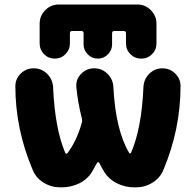

<svg xmlns="http://www.w3.org/2000/svg" viewBox="-20 -849 862 849"><path d="M298.8 -711.9Q289.1 -711.9 289.1 -702.1V-656.2Q289.1 -628.9 269.5 -609.4Q250 -589.8 222.2 -589.8Q194.3 -589.8 174.8 -609.4Q155.3 -628.9 155.3 -656.2V-744.1Q155.3 -779.3 180.2 -804.2Q205.1 -829.1 240.2 -829.1H586.9Q622.1 -829.1 647 -804.2Q671.9 -779.3 671.9 -744.1V-657.2Q671.9 -628.9 652.3 -609.4Q632.8 -589.8 604.5 -589.8Q576.2 -589.8 556.6 -609.4Q537.1 -628.9 537.1 -657.2V-702.1Q537.1 -711.9 527.3 -711.9H485.4Q475.6 -711.9 475.6 -702.1V-652.3Q475.6 -627 457 -608.4Q438.5 -589.8 412.6 -589.8Q386.7 -589.8 368.2 -608.4Q349.6 -627 349.6 -652.3V-702.1Q349.6 -711.9 339.8 -711.9ZM268.6 -172.9Q269.5 -169.9 272.9 -169.4Q276.4 -168.9 278.3 -171.9Q319.3 -225.6 341.8 -306.6Q344.7 -316.4 341.8 -326.2Q324.2 -394.5 317.4 -464.8Q317.4 -468.8 317.4 -471.7Q317.4 -501 338.9 -522.5Q362.3 -546.9 396.5 -546.9Q430.7 -546.9 455.1 -522.9Q479.5 -499 481.4 -463.9Q491.2 -273.4 550.8 -173.8Q551.8 -170.9 555.2 -170.9Q558.6 -170.9 559.6 -173.8Q606.4 -281.2 614.3 -464.8Q616.2 -499 640.1 -522.9Q664.1 -546.9 698.2 -546.9Q732.4 -546.9 755.9 -522.5Q778.3 -500 778.3 -468.8Q778.3 -277.3 702.1 -96.7Q687.5 -61.5 653.8 -41Q620.1 -20.5 580.1 -20.5H574.2Q533.2 -20.5 497.1 -38.6Q460.9 -56.6 440.4 -89.8Q428.7 -109.4 418.9 -128.9Q417 -131.8 414.1 -131.8Q411.1 -131.8 409.2 -128.9Q398.4 -108.4 386.7 -88.9Q366.2 -55.7 330.1 -38.1Q293.9 -20.5 252 -20.5H247.1Q207 -20.5 173.3 -41Q139.6 -61.5 125 -96.7Q47.9 -277.3 47.9 -467.8Q47.9 -499 70.3 -522.5Q94.7 -546.9 128.9 -546.9Q164.1 -546.9 188.5 -522.5Q212.9 -498 214.8 -463.9Q222.7 -280.3 268.6 -172.9Z"/></svg>

Font: Gen Jyuu GothicX Heavy
Style: Bold
Weight: 900
Designer: [Source Han Sans]
Ryoko NISHIZUKA  (kana & ideographs); Paul D. Hunt (Latin, Greek & Cyrillic); Wenlong ZHANG  (bopomofo
Version: Version 1.002.20150607